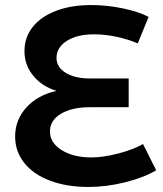

<svg xmlns="http://www.w3.org/2000/svg" viewBox="-20 -731 647 761"><path d="M178 -210Q178 -165 224.5 -136Q271 -107 342 -107Q389 -107 448.5 -122.5Q508 -138 547 -160L599 -56Q550 -27 476 -8.5Q402 10 330 10Q244 10 178 -15Q112 -40 76 -85.5Q40 -131 40 -190Q40 -256 84.5 -305Q129 -354 204 -371Q147 -388 112 -430.5Q77 -473 77 -528Q77 -583 109.5 -624Q142 -665 202 -688Q262 -711 342 -711Q403 -711 466 -698Q529 -685 569 -664L526 -559Q489 -575 442.5 -585Q396 -595 353 -595Q286 -595 245 -569Q204 -543 204 -502Q204 -464 241 -442Q278 -420 335 -420H490V-306H335Q265 -306 221.5 -280Q178 -254 178 -210Z"/></svg>

Font: TypoPRO Montserrat Alternates
Style: Regular
Weight: 500
Designer: Julieta Ulanovsky
Foundry: Julieta Ulanovsky
Version: Version 6.001